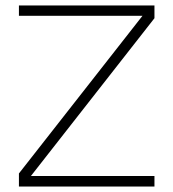

<svg xmlns="http://www.w3.org/2000/svg" viewBox="-20 -678 629 698"><path d="M48.8 -620.6V-658.2H541.5V-611.8L92.3 -38.1H541.5V0H48.8V-47.4L498 -620.6Z"/></svg>

Font: Estedad-FD ExtraLight
Style: Regular
Weight: 200
Designer: Amin Abedi
Version: Version 7.3